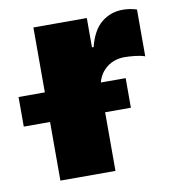

<svg xmlns="http://www.w3.org/2000/svg" viewBox="-112 -613 613 674"><g transform="rotate(-10 195.0 -276.5)"><path d="M49.8 0V-545.9H240.2V-441.4H246.1Q260.7 -499.5 293.2 -526.1Q325.7 -552.7 369.1 -552.7Q394 -552.7 418.9 -544.9V-377.9Q404.3 -383.3 383.1 -385.5Q361.8 -387.7 346.7 -387.7Q303.2 -387.7 274.7 -359.4Q246.1 -331.1 246.1 -284.2V0ZM-43.9 -209V-314.5H337.9V-209Z"/></g></svg>

Font: Inter Black
Style: Regular
Weight: 900
Designer: Rasmus Andersson
Foundry: rsms
Version: Version 4.000;git-a52131595